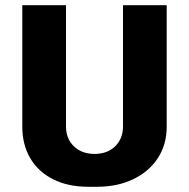

<svg xmlns="http://www.w3.org/2000/svg" viewBox="-20 -706 725 736"><path d="M318.5 10Q240.5 10 183.5 -18.8Q126.5 -47.5 96 -99.5Q65.5 -151.5 65.5 -220.5V-686H233V-221.5Q233 -174.5 263.2 -145.2Q293.5 -116 342.5 -116Q392 -116 421.8 -145.5Q451.5 -175 451.5 -221.5V-686H619V-220.5Q619 -151.5 584.8 -99.5Q550.5 -47.5 490.2 -18.8Q430 10 351.5 10Z"/></svg>

Font: Chivo Medium
Style: Regular
Weight: 500
Designer: Hector Gatti
Foundry: Omnibus-Type
Version: Version 2.002